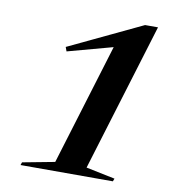

<svg xmlns="http://www.w3.org/2000/svg" viewBox="-80 -784 792 856"><g transform="rotate(10 316.0 -355.5)"><path d="M219.5 -40.5 398.5 -626.5 428.5 -601 183.5 -534.5 176.5 -553.5 508 -711H566.5L361.5 -40L492.5 -13L487.5 0H69.5L74 -13Z"/></g></svg>

Font: Newsreader 60pt SemiBold
Style: Italic
Weight: 600
Italic angle: -17°
Designer: Hugues Gentile
Foundry: Production Type
Version: Version 1.003